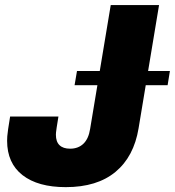

<svg xmlns="http://www.w3.org/2000/svg" viewBox="-20 -748 708 778"><path d="M246.6 10.3Q133.8 10.3 71.3 -38.3Q8.8 -86.9 8.8 -177.7Q8.8 -186 9.5 -196Q10.3 -206.1 12.9 -224.6Q15.6 -243.2 21 -275.9H216.8Q211.9 -246.1 209.7 -231.7Q207.5 -217.3 207 -211.4Q206.5 -205.6 206.5 -202.1Q206.5 -173.8 221.2 -159.7Q235.8 -145.5 264.2 -145.5Q296.9 -145.5 317.9 -165.5Q338.9 -185.5 345.2 -225.6L428.7 -727.5H624.5L541.5 -228Q522.5 -113.3 448 -51.5Q373.5 10.3 246.6 10.3ZM282.2 -402.8 292 -460.4H668.5L659.2 -402.8Z"/></svg>

Font: Inter 17pt Black
Style: Italic
Weight: 900
Italic angle: -9.3988°
Version: Version 4.001;git-66647c0bb